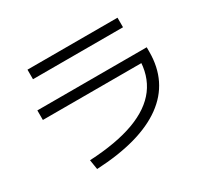

<svg xmlns="http://www.w3.org/2000/svg" viewBox="-152 -958 1304 1219"><g transform="rotate(-30 500.0 -348.5)"><path d="M226.3 -35.4Q425.6 -45.4 557 -93.9Q688.3 -142.4 753.4 -229.5Q818.6 -316.7 818.6 -443.3L855.3 -406.6H95V-476.7H896.7V-443.3Q896.7 -223.6 729.5 -102.1Q562.3 19.4 237.7 35.4ZM170 -662V-732H830V-662Z"/></g></svg>

Font: M PLUS 2 Thin
Style: Regular
Weight: 100
Designer: Coji Morishita
Foundry: UNDERFOREST DESIGN
Version: Version 1.001